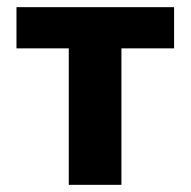

<svg xmlns="http://www.w3.org/2000/svg" viewBox="-20 -516 532 536"><path d="M172 0V-381H26V-496H466V-381H319V0Z"/></svg>

Font: TT Toshiba Sans
Style: Bold
Weight: 700
Designer: Paul D. Hunt
Foundry: Toshiba Corporation
Version: Version 2.020;PS 2.000;hotconv 1.0.86;makeotf.lib2.5.63406